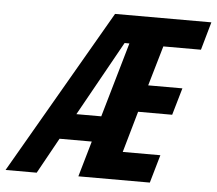

<svg xmlns="http://www.w3.org/2000/svg" viewBox="-118 -709 861 762"><g transform="rotate(5 312.5 -327.5)"><path d="M55.2 0H-68.8L310.1 -654.8H693.8L662.1 -543H512.2L465.8 -383.8H602.1L570.8 -275.9H435.1L388.2 -111.8H538.1L505.9 0H221.2L262.2 -142.1H133.8ZM191.9 -245.1H291L377 -543H357.9Z"/></g></svg>

Font: IntelOne Mono Bold
Style: Italic
Weight: 700
Italic angle: -16°
Designer: Fred Shallcrass
Foundry: Frere-Jones Type LLC
Version: Version 1.200;hotconv 1.1.0;makeotfexe 2.6.0;FJTRelease1.2